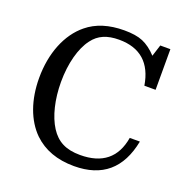

<svg xmlns="http://www.w3.org/2000/svg" viewBox="-132 -850 947 981"><g transform="rotate(20 342.0 -360.0)"><path d="M371 -676C486 -676 553 -616 572 -499H633V-720H578L558 -657C533 -684 507 -703 481 -714C455 -725 421 -730 380 -730C297 -730 230 -709 179 -667C99 -602 53 -488 53 -353C53 -234 89 -134 154 -70C209 -17 282 10 374 10C527 10 618 -68 648 -223H593C574 -110 504 -54 384 -54C307 -54 258 -79 222 -135C186 -191 165 -277 165 -372C165 -473 189 -562 229 -614C261 -657 306 -676 371 -676Z"/></g></svg>

Font: Domine
Style: Regular
Weight: 400
Designer: Pablo Impallari, Rodrigo Fuenzalida, Brenda Gallo
Foundry: Pablo Impallari, Rodrigo Fuenzalida, Brenda Gallo
Version: Version 2.000